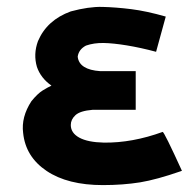

<svg xmlns="http://www.w3.org/2000/svg" viewBox="-20 -523 547 556"><path d="M229 -391Q208 -380 205 -359Q207 -340 223.5 -329.5Q240 -319 270 -317H373V-205H248Q212 -202 198.5 -189.5Q185 -177 185 -161Q185 -138 209.5 -124.5Q234 -111 281 -110Q363 -109 451 -141Q455 -142 507 -28H505Q504 -27 503 -27Q434 -3 386 5Q336 13 278 13Q176 13 115 -28Q54 -69 47 -138Q41 -184 71 -230Q89 -252 103.5 -261Q118 -270 129 -275Q98 -297 87 -329Q76 -366 90 -404Q116 -465 185 -490Q237 -504 276.5 -503Q316 -502 360 -496.5Q404 -491 460 -475L432 -373Q387 -385 347.5 -391.5Q308 -398 280 -398.5Q252 -399 229 -391Z"/></svg>

Font: Montserrat GRBold
Style: Regular
Weight: 700
Designer: Julieta Ulanovsky
Foundry: Julieta Ulanovsky
Version: Version 1.00 May 29, 2023, initial release